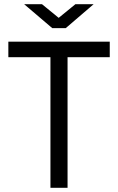

<svg xmlns="http://www.w3.org/2000/svg" viewBox="-20 -900 564 920"><path d="M95.7 -879.9H181.2L261.2 -814.5L341.3 -879.9H428.7L294.9 -765.1H230.5ZM221.7 -626H20V-700.2H505.9V-626H303.7V0H221.7Z"/></svg>

Font: Selawik
Style: Regular
Weight: 400
Designer: Aaron Bell
Foundry: Microsoft Corporation
Version: Version 1.01